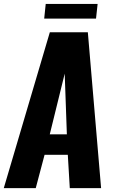

<svg xmlns="http://www.w3.org/2000/svg" viewBox="-23 -977 590 997"><path d="M206.5 -880.4 214.4 -956.5H483.9L475.6 -880.4ZM235.4 -279.3H324.2L313 -594.7ZM-3.4 0 235.8 -809.6H433.1L502 0H339.4L329.1 -173.3H208.5L162.6 0Z"/></svg>

Font: Oswald
Style: Bold
Weight: 700
Designer: Vernon Adams
Foundry: Vernon Adams
Version: 3.0; ttfautohint (v0.94.23-7a4d-dirty) -l 8 -r 50 -G 200 -x 